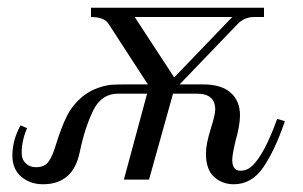

<svg xmlns="http://www.w3.org/2000/svg" viewBox="-20 -464 782 496"><path d="M328 -420 430 -264 580 -420ZM12 -62Q12 -102 33 -140L50 -133Q36 -101 36 -69Q36 -52 46.5 -42Q57 -32 73 -32Q95 -32 105.5 -46.5Q116 -61 125 -92Q139 -137 153.5 -165.5Q168 -194 195 -216Q213 -230 233.5 -237Q254 -244 268 -245Q282 -246 310 -246H362L260 -403Q249 -420 215 -420V-444H662V-420H636Q611 -420 593 -401L444 -246H504Q552 -246 576 -224.5Q600 -203 600 -166Q600 -140 588 -98Q580 -64 580 -51Q580 -23 601 -23Q618 -23 631 -35Q663 -65 696 -157L716 -151Q690 -75 660 -31.5Q630 12 584 12Q554 12 533 -7Q512 -26 512 -68Q512 -92 525 -133Q536 -168 536 -181Q536 -222 489 -222H427L365 0H300L360 -222H285Q242 -222 221 -179Q199 -134 186 -71Q169 12 91 12Q58 12 35 -7.5Q12 -27 12 -62Z"/></svg>

Font: Old Standard TT
Style: Italic
Weight: 400
Italic angle: -15.2°
Designer: Alexey Kryukov <alexios@thessalonica.org.ru>
Version: Version 2.2